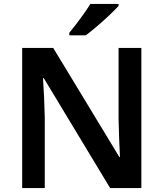

<svg xmlns="http://www.w3.org/2000/svg" viewBox="-20 -958 833 978"><path d="M700 0H541L203 -560H199Q202 -515 204.5 -463.5Q207 -412 208 -360V0H93V-714H251L588 -158H591Q589 -198 587 -250Q585 -302 584 -351V-714H700ZM584 -928Q568 -910 537.5 -881Q507 -852 474 -824Q441 -796 417 -778H333V-791Q348 -809 368 -835Q388 -861 407.5 -888.5Q427 -916 440 -938H584Z"/></svg>

Font: Noto Sans Kannada SemiBold
Style: Regular
Weight: 600
Designer: Jelle Bosma - Monotype Design Team
Foundry: Monotype Imaging Inc.
Version: Version 2.005; ttfautohint (v1.8.4.7-5d5b)